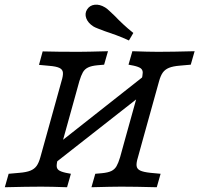

<svg xmlns="http://www.w3.org/2000/svg" viewBox="-21 -786 837 806"><path d="M185.5 -509.7 142.7 -513.7 158.1 -570.2Q219.4 -568.5 305.6 -568.5H309.7H308.9Q342.7 -568.5 432.3 -571L416.1 -514.5L388.7 -512.1Q362.9 -509.7 348.8 -502.8Q334.7 -496 327 -482.7Q319.4 -469.4 312.1 -445.2L291.1 -369.4H216.1L237.1 -445.2Q244.4 -468.5 243.1 -481.5Q241.9 -494.4 228.6 -500.8Q215.3 -507.3 185.5 -509.7ZM-0.8 0 15.3 -56.5 60.5 -60.5Q90.3 -62.9 106.9 -69.8Q123.4 -76.6 132.7 -89.5Q141.9 -102.4 148.4 -125.8L216.1 -369.4H291.1L223.4 -125.8Q216.9 -101.6 216.9 -89.9Q216.9 -78.2 225.4 -71.8Q233.9 -65.3 255.6 -60.5L276.6 -56.5L260.5 0Q192.7 -2.4 152.4 -2.4H150.8H152.4Q93.5 -2.4 -0.8 0ZM539.5 -510.5 518.5 -514.5 534.7 -571Q602.4 -568.5 642.7 -568.5H644.4H642.7Q701.6 -568.5 796 -571L779.8 -514.5L734.7 -510.5Q704.8 -508.1 688.3 -501.2Q671.8 -494.4 662.5 -481.5Q653.2 -468.5 646.8 -445.2L579 -201.6H504L571.8 -445.2Q578.2 -469.4 578.2 -481Q578.2 -492.7 569.8 -499.2Q561.3 -505.6 539.5 -510.5ZM189.5 -156.5 604.8 -483.9 604 -410.5 189.5 -85.5ZM362.9 0 379 -56.5 406.5 -58.9Q432.3 -61.3 446.4 -68.1Q460.5 -75 468.1 -88.3Q475.8 -101.6 483.1 -125.8L504 -201.6H579L558.1 -125.8Q550.8 -102.4 552.4 -89.5Q554 -76.6 567.3 -70.2Q580.6 -63.7 610.5 -60.5L653.2 -56.5L637.1 0Q545.2 -2.4 489.5 -2.4H485.5H486.3Q452.4 -2.4 362.9 0ZM417.7 -655.6Q403.2 -661.3 390.3 -666.1Q377.4 -671 371 -675Q348.4 -689.5 341.1 -709.3Q333.9 -729 344.4 -746Q355.6 -763.7 376.6 -766.1Q397.6 -768.5 420.2 -754.8Q427.4 -750.8 437.9 -740.7Q448.4 -730.6 460.5 -719.4Q476.6 -702.4 495.6 -684.7Q514.5 -666.9 538.7 -647.6L520.2 -616.1Q492.7 -629 466.1 -638.7Q439.5 -648.4 417.7 -655.6Z"/></svg>

Font: Playfair Micro SmCond SmLight
Style: Italic
Weight: 360
Width: 4
Italic angle: -15.6°
Designer: Claus Eggers Sørensen
Foundry: Claus Eggers Sørensen
Version: Version 2.203;Glyphs 3.3 (3326)